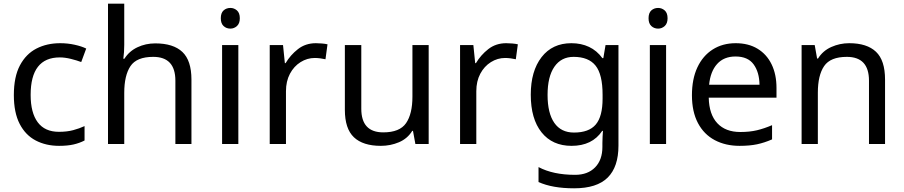

<svg xmlns="http://www.w3.org/2000/svg" viewBox="-20 -780 4895 1040"><path d="M300 10Q229 10 173.5 -19Q118 -48 86.5 -109Q55 -170 55 -265Q55 -364 88 -426Q121 -488 177.5 -517Q234 -546 306 -546Q347 -546 385 -537.5Q423 -529 447 -517L420 -444Q396 -453 364 -461Q332 -469 304 -469Q146 -469 146 -266Q146 -169 184.5 -117.5Q223 -66 299 -66Q343 -66 376.5 -75Q410 -84 438 -97V-19Q411 -5 378.5 2.5Q346 10 300 10Z M653 -537Q653 -497 648 -462H654Q680 -503 724.5 -524Q769 -545 821 -545Q919 -545 968 -498.5Q1017 -452 1017 -349V0H930V-343Q930 -472 810 -472Q720 -472 686.5 -421.5Q653 -371 653 -277V0H565V-760H653Z M1228 -737Q1248 -737 1263.5 -723.5Q1279 -710 1279 -681Q1279 -653 1263.5 -639Q1248 -625 1228 -625Q1206 -625 1191 -639Q1176 -653 1176 -681Q1176 -710 1191 -723.5Q1206 -737 1228 -737ZM1271 -536V0H1183V-536Z M1691 -546Q1706 -546 1723.5 -544.5Q1741 -543 1754 -540L1743 -459Q1730 -462 1714.5 -464Q1699 -466 1685 -466Q1644 -466 1608 -443.5Q1572 -421 1550.5 -380.5Q1529 -340 1529 -286V0H1441V-536H1513L1523 -438H1527Q1553 -482 1594 -514Q1635 -546 1691 -546Z M2302 -536V0H2230L2217 -71H2213Q2187 -29 2141 -9.5Q2095 10 2043 10Q1946 10 1897 -36.5Q1848 -83 1848 -185V-536H1937V-191Q1937 -63 2056 -63Q2145 -63 2179.5 -113Q2214 -163 2214 -257V-536Z M2722 -546Q2737 -546 2754.5 -544.5Q2772 -543 2785 -540L2774 -459Q2761 -462 2745.5 -464Q2730 -466 2716 -466Q2675 -466 2639 -443.5Q2603 -421 2581.5 -380.5Q2560 -340 2560 -286V0H2472V-536H2544L2554 -438H2558Q2584 -482 2625 -514Q2666 -546 2722 -546Z M3075 -546Q3128 -546 3170.5 -526Q3213 -506 3243 -465H3248L3260 -536H3330V9Q3330 124 3271.5 182Q3213 240 3090 240Q2972 240 2897 206V125Q2976 167 3095 167Q3164 167 3203.5 126.5Q3243 86 3243 16V-5Q3243 -17 3244 -39.5Q3245 -62 3246 -71H3242Q3188 10 3076 10Q2972 10 2913.5 -63Q2855 -136 2855 -267Q2855 -395 2913.5 -470.5Q2972 -546 3075 -546ZM3087 -472Q3020 -472 2983 -418.5Q2946 -365 2946 -266Q2946 -167 2982.5 -114.5Q3019 -62 3089 -62Q3170 -62 3207 -105.5Q3244 -149 3244 -246V-267Q3244 -377 3206 -424.5Q3168 -472 3087 -472Z M3545 -737Q3565 -737 3580.5 -723.5Q3596 -710 3596 -681Q3596 -653 3580.5 -639Q3565 -625 3545 -625Q3523 -625 3508 -639Q3493 -653 3493 -681Q3493 -710 3508 -723.5Q3523 -737 3545 -737ZM3588 -536V0H3500V-536Z M3965 -546Q4034 -546 4083.5 -516Q4133 -486 4159.5 -431.5Q4186 -377 4186 -304V-251H3819Q3821 -160 3865.5 -112.5Q3910 -65 3990 -65Q4041 -65 4080.5 -74.5Q4120 -84 4162 -102V-25Q4121 -7 4081 1.5Q4041 10 3986 10Q3910 10 3851.5 -21Q3793 -52 3760.5 -113.5Q3728 -175 3728 -264Q3728 -352 3757.5 -415Q3787 -478 3840.5 -512Q3894 -546 3965 -546ZM3964 -474Q3901 -474 3864.5 -433.5Q3828 -393 3821 -321H4094Q4093 -389 4062 -431.5Q4031 -474 3964 -474Z M4580 -546Q4676 -546 4725 -499.5Q4774 -453 4774 -349V0H4687V-343Q4687 -472 4567 -472Q4478 -472 4444 -422Q4410 -372 4410 -278V0H4322V-536H4393L4406 -463H4411Q4437 -505 4483 -525.5Q4529 -546 4580 -546Z"/></svg>

Font: Noto Sans Osmanya
Style: Regular
Weight: 400
Designer: Monotype Design Team
Foundry: Monotype Imaging Inc.
Version: Version 2.001; ttfautohint (v1.8.4.7-5d5b)